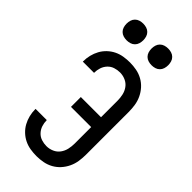

<svg xmlns="http://www.w3.org/2000/svg" viewBox="-294 -1016 1089 1089"><g transform="rotate(45 250.0 -472.0)"><path d="M253 8Q228 8 203 4Q178 0 155.5 -11Q133 -22 114.5 -39.5Q96 -57 84 -79Q72 -101 66 -125.5Q60 -150 60 -175V-178H150V-177Q150 -156 156.5 -136Q163 -116 177.5 -100.5Q192 -85 212 -78.5Q232 -72 253 -72Q276 -72 297.5 -81.5Q319 -91 332.5 -109.5Q346 -128 351 -150.5Q356 -173 356 -196V-328H194V-407H356V-539Q356 -562 351 -584.5Q346 -607 332.5 -625.5Q319 -644 297.5 -653.5Q276 -663 253 -663Q232 -663 212 -656.5Q192 -650 177.5 -634.5Q163 -619 156.5 -599Q150 -579 150 -558V-557H60V-560Q60 -585 66 -609.5Q72 -634 84 -656Q96 -678 114.5 -695.5Q133 -713 155.5 -724Q178 -735 203 -739Q228 -743 253 -743Q279 -743 305.5 -738Q332 -733 355.5 -720Q379 -707 397 -687Q415 -667 426.5 -642.5Q438 -618 442 -591.5Q446 -565 446 -539V-196Q446 -170 442 -143.5Q438 -117 426.5 -92.5Q415 -68 397 -48Q379 -28 355.5 -15Q332 -2 305.5 3Q279 8 253 8ZM350 -818Q336 -818 323 -822Q310 -826 300.5 -835.5Q291 -845 287 -858Q283 -871 283 -885Q283 -899 287 -912Q291 -925 300.5 -934.5Q310 -944 323 -948Q336 -952 350 -952Q364 -952 377 -948Q390 -944 399.5 -934.5Q409 -925 413 -912Q417 -899 417 -885Q417 -871 413 -858Q409 -845 399.5 -835.5Q390 -826 377 -822Q364 -818 350 -818ZM150 -818Q136 -818 123 -822Q110 -826 100.5 -835.5Q91 -845 87 -858Q83 -871 83 -885Q83 -899 87 -912Q91 -925 100.5 -934.5Q110 -944 123 -948Q136 -952 150 -952Q164 -952 177 -948Q190 -944 199.5 -934.5Q209 -925 213 -912Q217 -899 217 -885Q217 -871 213 -858Q209 -845 199.5 -835.5Q190 -826 177 -822Q164 -818 150 -818Z"/></g></svg>

Font: Iosevka Term Medium
Style: Regular
Weight: 500
Monospace: yes
Designer: Belleve Invis
Foundry: Belleve Invis
Version: Version 26.3.1